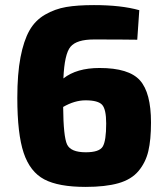

<svg xmlns="http://www.w3.org/2000/svg" viewBox="-20 -722 660 754"><path d="M371 -455Q486 -455 529.5 -406.5Q573 -358 573 -241Q573 -173 562.5 -128.5Q552 -84 524 -50.5Q496 -17 445 -2.5Q394 12 316 12Q210 12 154 -17.5Q98 -47 73 -121.5Q48 -196 48 -338Q48 -432 60.5 -497Q73 -562 95.5 -602Q118 -642 157 -664.5Q196 -687 240 -694.5Q284 -702 349 -702Q456 -702 527 -682L519 -566Q462 -567 349 -567Q281 -567 257 -538.5Q233 -510 229 -414Q281 -455 371 -455ZM317 -124Q370 -124 383.5 -146.5Q397 -169 397 -237Q397 -293 381 -310.5Q365 -328 316 -328Q273 -328 228 -302Q229 -185 243.5 -154.5Q258 -124 317 -124Z"/></svg>

Font: Ezarion Extra Bold
Style: Regular
Weight: 800
Designer: Natanael Gama
Version: Version 1.001;PS 001.001;hotconv 1.0.70;makeotf.lib2.5.58329